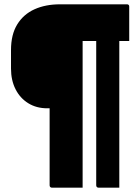

<svg xmlns="http://www.w3.org/2000/svg" viewBox="-20 -720 640 890"><path d="M329 -530Q309 -530 294 -523Q279 -516 270.5 -502Q262 -488 262 -465V-409Q262 -391 269.5 -379.5Q277 -368 289.5 -362.5Q302 -357 317 -357H342V-218Q316 -218 291.5 -218Q267 -218 243 -218H199Q149 -218 111 -241.5Q73 -265 52 -306.5Q31 -348 31 -402V-488Q31 -560 60 -607Q89 -654 140 -677Q191 -700 258 -700H568Q570 -700 572.5 -699.5Q575 -699 576 -697Q578 -696 578.5 -693.5Q579 -691 579 -689Q579 -650 579 -626.5Q579 -603 579 -582Q579 -561 579 -530H568Q538 -530 496 -530Q454 -530 410.5 -530Q367 -530 329 -530ZM287 -630H352Q356 -630 358 -628.5Q360 -627 361.5 -624.5Q363 -622 363 -619Q363 -523 363 -427Q363 -331 363 -234.5Q363 -138 363 -42Q363 54 363 150Q327 150 292.5 150Q258 150 221 150Q216 150 213 147Q210 144 210 139Q210 75 210 11Q210 -53 210 -117Q210 -181 210 -245.5Q210 -310 210 -374Q210 -438 210 -502Q210 -566 210 -630ZM475 -630H522Q526 -630 528 -628.5Q530 -627 531.5 -624.5Q533 -622 533 -619Q533 -537 533 -454.5Q533 -372 533 -289.5Q533 -207 533 -124.5Q533 -42 533 40Q533 70 533 98Q533 126 533 150Q509 150 485.5 150Q462 150 437 150Q432 150 429 147Q426 144 426 139Q426 62 426 -15Q426 -92 426 -169Q426 -246 426 -322.5Q426 -399 426 -476Q426 -553 426 -630Z"/></svg>

Font: Recursive Black
Style: Regular
Weight: 900
Version: Version 1.085